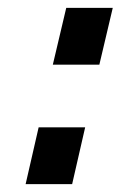

<svg xmlns="http://www.w3.org/2000/svg" viewBox="-20 -467 306 487"><path d="M148 -447H266L232 -303H114ZM78 -144H196L163 0H45Z"/></svg>

Font: Panefresco 750wt
Style: Italic
Weight: 750
Foundry: Campivisivi & Chank Co
Version: Version 1.000